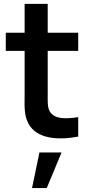

<svg xmlns="http://www.w3.org/2000/svg" viewBox="-20 -710 473 998"><path d="M386.5 -445.5V-540H228V-690H108V-540H10V-445.5H108V-220.5C108 -158.5 103.5 -113 128.5 -66.5C170.5 11 279.5 20.5 386.5 0V-101C319 -91 263 -90.5 239 -130.5C226 -151 228 -184.5 228 -227.5V-445.5ZM223 267.5 300 82.5H185L146.5 267.5Z"/></svg>

Font: Hauora
Style: Bold
Weight: 700
Designer: Wayne Shih
Foundry: WCYS
Version: Version 1.001;hotconv 1.0.109;makeotfexe 2.5.65596